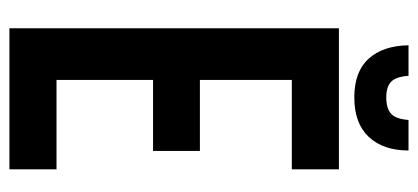

<svg xmlns="http://www.w3.org/2000/svg" viewBox="-260 -628 888 408"><g transform="rotate(90 184.0 -424.0)"><path d="M149.9 -600.1V-404.8H300.8V-305.2H149.9V-100.1H339.8V0H40V-700.2H339.8V-600.1ZM234.9 -848.1H299.8Q299.8 -794.4 271 -763.7Q242.2 -732.9 187 -732.9Q132.3 -732.9 104.7 -763.4Q77.1 -793.9 76.2 -848.1H141.1Q143.1 -820.8 154.1 -810.8Q165 -800.8 187 -800.8Q210 -800.8 221.4 -810.8Q232.9 -820.8 234.9 -848.1Z"/></g></svg>

Font: VL Bebas Neue Bold
Style: Regular
Weight: 700
Designer: Ryoichi Tsunekawa
Foundry: Ryoichi Tsunekawa
Version: Version 1.300